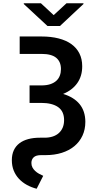

<svg xmlns="http://www.w3.org/2000/svg" viewBox="-20 -954 601 1193"><path d="M237.9 -727.3Q297.2 -727.3 344.3 -715.2Q391.3 -703.1 423.8 -679.7Q456.3 -656.2 473.5 -621.8Q490.8 -587.4 490.8 -542.6Q491.1 -481.5 460.2 -437.7Q429.3 -393.8 372.2 -370.4Q439.3 -350.1 474.6 -307Q509.9 -263.8 510.3 -197.4Q510.3 -149.5 492.4 -111Q474.4 -72.4 441.9 -45.6Q409.4 -18.8 364 -4.4Q318.5 9.9 263.1 9.9H235.1Q203.5 9.9 189.3 23.4Q175.1 36.9 175.1 58.6Q175.1 74.2 181.6 86.5Q188.2 98.7 198.7 108.5Q209.2 118.3 222.3 125.5Q235.4 132.8 248.6 138.5L207.7 218.8Q174.7 210.2 146.7 194.8Q118.6 179.3 97.8 157.1Q77.1 134.9 65.3 106Q53.6 77.1 53.6 41.2Q53.6 6 65.7 -20.1Q77.8 -46.2 100.5 -63.6Q123.2 -81 155.5 -89.7Q187.9 -98.4 228.3 -98.4H256.7Q285.2 -98.4 307.7 -105.8Q330.3 -113.3 345.9 -127.5Q361.5 -141.7 369.9 -161.9Q378.2 -182.2 378.2 -207.7Q378.2 -262.1 341.3 -288.4Q304.3 -314.6 235.1 -314.6H163.7V-423.3H237.2Q269.2 -423.3 292.3 -430.9Q315.3 -438.6 330.1 -452.1Q344.8 -465.6 351.7 -484.2Q358.7 -502.8 358.7 -524.9Q358.7 -570.3 329.5 -594.6Q300.4 -619 237.9 -619H102.3V-727.3ZM313.6 -860.1 393.5 -933.9H498.6V-929L352.6 -792.6H274.9L127.8 -929V-933.9H234Z"/></svg>

Font: Interop SemBd
Style: Regular
Weight: 600
Designer: Rasmus Andersson, Google, Jang Haemin
Foundry: jhaemin
Version: Version 1.008